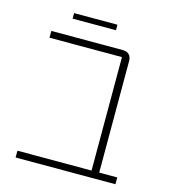

<svg xmlns="http://www.w3.org/2000/svg" viewBox="-106 -788 771 873"><g transform="rotate(15 279.5 -351.5)"><path d="M135 -703H339V-677H135ZM48 -32H397V-566H56V-598H391Q433 -598 433 -556V-32H518V0H48Z"/></g></svg>

Font: IBM Plex Sans Hebrew ExtLt
Style: Regular
Weight: 200
Designer: Mike Abbink, Paul van der Laan, Pieter van Rosmalen, Yanek Iontef
Foundry: Bold Monday
Version: Version 1.3